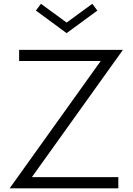

<svg xmlns="http://www.w3.org/2000/svg" viewBox="-20 -1020 718 1040"><path d="M32.3 0 525.5 -689.5H83.6V-750H645.9L152.7 -60.5H620.9V0ZM340.9 -840.5 174.5 -962.7 201.8 -999.5 340.9 -897.7 480 -999.5 507.3 -962.7Z"/></svg>

Font: Spartan
Style: Regular
Weight: 400
Designer: Matt Bailey, Mirko Velimirovic
Foundry: Matt Bailey
Version: Version 1.005